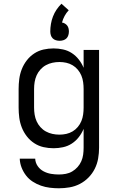

<svg xmlns="http://www.w3.org/2000/svg" viewBox="-20 -788 640 1031"><path d="M296 223Q272 223 247.5 220Q223 217 200 209Q177 201 156 187.5Q135 174 120 154.5Q105 135 96 112Q87 89 86 64H169Q170 86 182.5 104Q195 122 214 132Q233 142 254 145.5Q275 149 296 149Q315 149 333.5 145.5Q352 142 368 132.5Q384 123 396.5 109Q409 95 416.5 78Q424 61 426.5 42.5Q429 24 429 5V-96Q419 -72 403 -51.5Q387 -31 365.5 -17Q344 -3 318.5 2.5Q293 8 268 8Q240 8 213.5 2Q187 -4 164 -19Q141 -34 124 -56Q107 -78 97 -103.5Q87 -129 83.5 -156Q80 -183 80 -210V-310Q80 -337 83.5 -364Q87 -391 97 -416.5Q107 -442 124 -464Q141 -486 164 -501Q187 -516 213.5 -522Q240 -528 268 -528Q293 -528 318.5 -522.5Q344 -517 365.5 -503Q387 -489 403 -468.5Q419 -448 429 -424V-520H512V5Q512 34 507 63Q502 92 489 118Q476 144 455.5 165Q435 186 409 199.5Q383 213 354 218Q325 223 296 223ZM299 -65Q318 -65 336 -69Q354 -73 370 -82.5Q386 -92 398 -106.5Q410 -121 417 -138Q424 -155 426.5 -173.5Q429 -192 429 -210V-310Q429 -328 426.5 -346.5Q424 -365 417 -382Q410 -399 398 -413.5Q386 -428 370 -437.5Q354 -447 336 -451Q318 -455 299 -455Q280 -455 261.5 -451Q243 -447 226.5 -438Q210 -429 197 -414.5Q184 -400 176.5 -383Q169 -366 166 -347.5Q163 -329 163 -310V-210Q163 -191 166 -172.5Q169 -154 176.5 -137Q184 -120 197 -105.5Q210 -91 226.5 -82Q243 -73 261.5 -69Q280 -65 299 -65ZM300 -569Q290 -569 280 -572Q270 -575 263 -582Q256 -589 253 -599Q250 -609 250 -619Q250 -639 253.5 -659.5Q257 -680 264.5 -699.5Q272 -719 283.5 -736Q295 -753 310 -768L349 -733Q336 -719 327 -702.5Q318 -686 313 -667Q321 -666 328.5 -661.5Q336 -657 341 -650.5Q346 -644 348 -635.5Q350 -627 350 -619Q350 -609 347 -599Q344 -589 337 -582Q330 -575 320 -572Q310 -569 300 -569Z"/></svg>

Font: Iosevka Fixed Extended
Style: Regular
Weight: 400
Width: 7
Monospace: yes
Designer: Belleve Invis
Foundry: Belleve Invis
Version: Version 24.1.1; ttfautohint (v1.8.4)